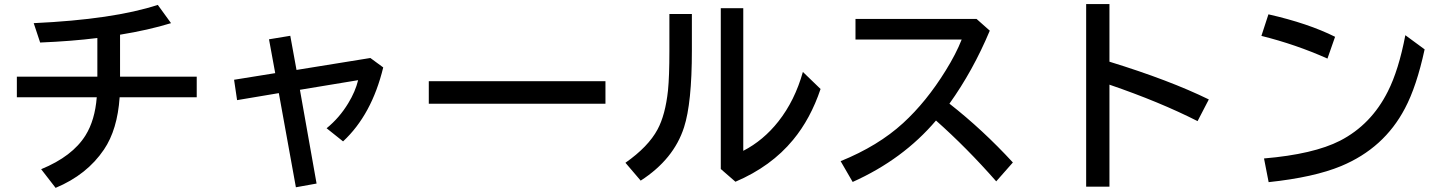

<svg xmlns="http://www.w3.org/2000/svg" viewBox="-20 -847 7030 934"><path d="M453.6 -474.1V-662.1Q329.6 -646.5 175.3 -640.1L144 -734.4Q531.7 -752.4 747.6 -823.2L812 -734.4Q702.6 -700.7 564 -678.2V-474.1H937V-374H562Q551.3 -216.3 485.8 -119.6Q402.8 3.4 250.5 66.9L180.2 -23.9Q332.5 -86.4 396 -188.5Q441.9 -262.2 450.7 -374H62V-474.1Z M1392.1 -672.9 1422.4 -506.8 1781.7 -564.9 1844.2 -519Q1788.6 -289.1 1648.9 -159.2L1568.8 -223.1Q1631.3 -273.9 1674.3 -345.2Q1708.5 -401.4 1722.2 -457L1439 -410.2L1520 45.9L1419.4 64L1336.4 -394L1133.3 -359.9L1118.7 -459L1318.8 -491.2L1288.6 -655.8Z M2065.9 -452.1H2925.3V-342.3H2065.9Z M3236.3 -778.8H3345.7V-601.1Q3345.7 -345.7 3307.6 -228Q3257.8 -72.3 3096.7 31.7L3022.5 -55.2Q3133.8 -133.3 3178.7 -217.3Q3216.8 -288.1 3229.5 -407.2Q3236.3 -474.6 3236.3 -599.1ZM3486.3 -807.1H3595.7V-113.3Q3693.4 -163.6 3766.6 -256.3Q3846.7 -357.9 3885.7 -497.1L3971.7 -414.1Q3922.9 -269 3837.9 -166.5Q3731.4 -37.1 3557.6 37.1L3486.3 -24.9Z M4141.6 -754.9H4730.5L4794.9 -697.8Q4712.9 -502.4 4598.6 -342.8Q4760.7 -215.8 4907.2 -56.6L4826.2 35.2Q4682.6 -128.4 4533.2 -260.7Q4373 -71.8 4127.9 38.1L4069.3 -63Q4252 -137.2 4373 -248Q4486.3 -351.6 4580.1 -503.4Q4630.9 -585 4658.2 -654.8H4141.6Z M5263.7 -827.1H5377V-546.9Q5668.9 -457 5860.4 -363.3L5805.7 -257.8Q5622.1 -351.1 5377 -435.1V61H5263.7Z M6437.5 -562Q6283.2 -630.9 6116.2 -672.4L6150.4 -777.3Q6343.8 -733.4 6474.6 -668ZM6128.9 -76.2Q6370.1 -96.7 6499 -162.6Q6650.4 -240.7 6731.4 -402.3Q6784.2 -506.8 6816.4 -675.8L6910.2 -606.9Q6871.1 -426.3 6814.5 -319.8Q6712.9 -126 6503.9 -39.1Q6372.1 15.6 6151.4 39.1Z"/></svg>

Font: UDEV Gothic 35
Style: Bold
Weight: 700
Version: v2.1.0; ttfautohint (v1.8.4.7-5d5b-dirty) -l 6 -r 45 -G 200 